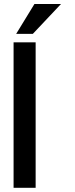

<svg xmlns="http://www.w3.org/2000/svg" viewBox="-20 -918 365 939"><path d="M46.4 0.5V-710.9H154.3V0.5ZM59.1 -752.4 148.4 -898.4H278.3L140.6 -752.4Z"/></svg>

Font: Alte DIN 1451 Mittelschrift
Style: Regular
Weight: 400
Designer: Peter Wiegel
Foundry: Peter Wiegel
Version: Version 1.002 September 20, 2019